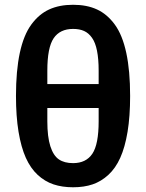

<svg xmlns="http://www.w3.org/2000/svg" viewBox="-20 -772 611 804"><path d="M46.9 -370.1Q46.9 -476.1 63 -550.8Q79.1 -625.5 111.1 -669.2Q143.1 -712.9 185.8 -732.4Q228.5 -752 286.1 -752Q343.8 -752 386.2 -732.4Q428.7 -712.9 460.7 -669.2Q492.7 -625.5 508.8 -550.5Q524.9 -475.6 524.9 -370.1Q524.9 -285.2 514.2 -220.2Q503.4 -155.3 483.6 -111.3Q463.9 -67.4 433.8 -39.8Q403.8 -12.2 367.9 0Q332 12.2 286.1 12.2Q240.2 12.2 203.9 0Q167.5 -12.2 137.7 -39.8Q107.9 -67.4 88.1 -111.3Q68.4 -155.3 57.6 -220.2Q46.9 -285.2 46.9 -370.1ZM178.2 -419.9H393.1V-476.1Q393.1 -525.4 386.2 -559.6Q379.4 -593.8 365.2 -613.8Q351.1 -633.8 332 -642.3Q313 -650.9 286.1 -650.9Q231 -650.9 204.6 -611.8Q178.2 -572.8 178.2 -476.1ZM286.1 -88.9Q340.3 -88.9 366.7 -128.2Q393.1 -167.5 393.1 -264.2V-319.8H178.2V-264.2Q178.2 -198.7 190.9 -159.4Q203.6 -120.1 226.6 -104.5Q249.5 -88.9 286.1 -88.9Z"/></svg>

Font: Anuphan SemiBold
Style: Bold
Weight: 600
Designer: Mike Abbink, Paul van der Laan, Pieter van Rosmalen, Mint Tantisuwanna
Foundry: Bold Monday; Cadson Demak
Version: Version 3.002;hotconv 1.0.109;makeotfexe 2.5.65596